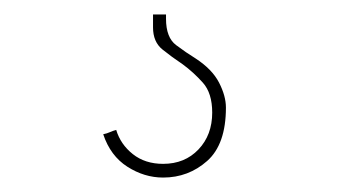

<svg xmlns="http://www.w3.org/2000/svg" viewBox="-20 -20 492 266"><path d="M293 129Q293 113 283.5 94.5Q274 76 251 61Q238 53 224 42.5Q210 32 210 6V0H192V18Q192 38 205 48.5Q218 59 233 69Q248 80 261 94.5Q274 109 274 136Q274 167 255 187Q236 207 206 207Q181 207 164 193.5Q147 180 141 160Q137 161 132.5 163Q128 165 123 166Q133 196 156.5 211Q180 226 206 226Q241 226 267 203Q293 180 293 129Z"/></svg>

Font: Josefin Slab Thin ExtraLight
Style: Regular
Weight: 250
Version: Version 2.000